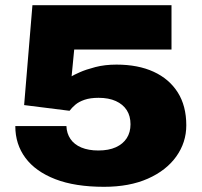

<svg xmlns="http://www.w3.org/2000/svg" viewBox="-20 -708 780 740"><path d="M381 12Q269 12 193 -17.5Q117 -47 78 -99.5Q39 -152 39 -222H236Q237 -194 251.5 -172.5Q266 -151 293.5 -139.5Q321 -128 359 -128Q399 -128 426.5 -140.5Q454 -153 468.5 -175.5Q483 -198 483 -229Q483 -261 468.5 -283.5Q454 -306 426.5 -318.5Q399 -331 360 -331Q328 -331 306 -323.5Q284 -316 270.5 -304.5Q257 -293 248 -281L73 -303L105 -688H641V-517H266L256 -414Q264 -419 287.5 -429.5Q311 -440 347.5 -449.5Q384 -459 429 -459Q512 -459 572 -431.5Q632 -404 665 -352Q698 -300 698 -225Q698 -159 659.5 -105Q621 -51 550 -19.5Q479 12 381 12Z"/></svg>

Font: Archivo SemiBold SemiExpanded Black
Style: Regular
Weight: 900
Width: 6
Version: Version 2.001